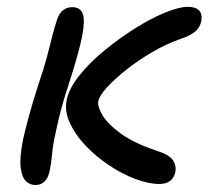

<svg xmlns="http://www.w3.org/2000/svg" viewBox="-20 -521 614 551"><path d="M438.2 7Q406.6 7 368.2 -7.5Q329.8 -22 292.3 -47.1Q254.8 -72.2 225.2 -103.5Q195.6 -134.8 180.2 -168.6Q164.8 -202.4 171.4 -234.2Q178 -267 207.3 -303.8Q236.6 -340.6 278.9 -375.5Q321.2 -410.4 366.9 -439.2Q412.6 -468 453.3 -484.7Q494 -501.4 519 -501.4Q541.4 -501.4 551.3 -491Q561.2 -480.6 557.6 -459.8Q553.4 -441.6 539.7 -430.1Q526 -418.6 497.8 -409.2Q456.8 -394.8 416.3 -371.1Q375.8 -347.4 342.1 -320.6Q308.4 -293.8 286.6 -269.8Q264.8 -245.8 262 -229.8Q259.4 -214.6 274.9 -189.1Q290.4 -163.6 327.7 -136.9Q365 -110.2 426.8 -89.4Q466.2 -77 476.3 -61.3Q486.4 -45.6 483.4 -28.2Q480.4 -12 468.8 -2.5Q457.2 7 438.2 7ZM81.4 10Q66.4 10 54.7 -0.8Q43 -11.6 39.4 -40Q35.8 -68.4 46.2 -121Q51.2 -144.4 63.5 -189.5Q75.8 -234.6 91.6 -282.8Q106 -324.4 114.6 -357.2Q123.2 -390 129.8 -416.5Q136.4 -443 143.6 -464.2Q155.2 -500.4 187.6 -500.4Q210.6 -500.4 217.6 -481.2Q224.6 -462 215.5 -416.3Q206.4 -370.6 181.2 -291.8Q168.8 -254.2 161.3 -228.1Q153.8 -202 148.8 -181.1Q143.8 -160.2 139 -137.2Q131.8 -105.2 129.7 -80.7Q127.6 -56.2 122.6 -30.6Q118 -9.6 107.6 0.2Q97.2 10 81.4 10Z"/></svg>

Font: Shantell Sans Light
Style: Italic
Weight: 300
Italic angle: -11°
Designer: Stephen Nixon, Anya Danilova, Shantell Martin
Foundry: Arrow Type
Version: Version 1.008;[ac192a2d6]